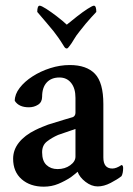

<svg xmlns="http://www.w3.org/2000/svg" viewBox="-20 -666 481 692"><path d="M137.7 6.8Q88.9 6.8 58.1 -20Q27.3 -46.9 27.3 -93.8Q27.3 -126 48.3 -152.3Q69.3 -178.7 107.4 -197.3Q121.1 -204.1 132.3 -208.5Q143.6 -212.9 153.3 -216.8Q187.5 -227.5 210.4 -234.4Q233.4 -241.2 243.2 -244.1Q252 -249 252 -259.8V-313.5Q252 -347.7 236.3 -367.2Q220.7 -386.7 194.3 -386.7Q165 -386.7 148.4 -368.7Q131.8 -350.6 131.8 -317.4Q131.8 -297.9 117.2 -288.6Q102.5 -279.3 84 -279.3Q47.9 -279.3 33.2 -302.7Q33.2 -326.2 50.8 -349.1Q68.4 -372.1 97.2 -390.6Q126 -409.2 161.1 -420.4Q196.3 -431.6 231.4 -431.6Q292 -431.6 322.3 -399.9Q352.5 -368.2 352.5 -291V-98.6Q352.5 -58.6 384.8 -58.6Q399.4 -58.6 418 -71.3Q423.8 -70.3 423.8 -60.5Q423.8 -42 418 -31.2Q403.3 -19.5 378.9 -6.8Q354.5 5.9 332 5.9Q309.6 5.9 288.1 -10.7Q266.6 -27.3 259.8 -46.9Q252 -40 248 -37.1Q244.1 -34.2 235.4 -27.3Q214.8 -13.7 190.4 -3.4Q166 6.8 137.7 6.8ZM187.5 -56.6Q213.9 -56.6 232.9 -70.3Q252 -84 252 -101.6V-201.2L189.5 -179.7Q167 -169.9 149.4 -156.2Q131.8 -142.6 131.8 -117.2Q131.8 -85.9 147.5 -71.3Q163.1 -56.6 187.5 -56.6ZM220.7 -491.2Q214.8 -491.2 210 -500Q199.2 -517.6 189.9 -530.8Q180.7 -543.9 172.9 -553.7Q163.1 -565.4 148.4 -583Q133.8 -600.6 114.3 -623Q114.3 -645.5 123 -645.5Q128.9 -645.5 146.5 -634.3Q164.1 -623 185.1 -606.9Q206.1 -590.8 220.7 -577.1Q237.3 -590.8 257.8 -606.9Q278.3 -623 295.9 -634.3Q313.5 -645.5 318.4 -645.5Q327.1 -645.5 327.1 -623Q325.2 -621.1 308.1 -602.5Q291 -584 266.6 -552.7Q253.9 -537.1 246.1 -523.4Q238.3 -509.8 230.5 -500Q224.6 -491.2 220.7 -491.2Z"/></svg>

Font: Crimson Text SemiBold
Style: Regular
Weight: 600
Designer: Sebastian Kosch
Foundry: Sebastian Kosch
Version: Version 1.100; ttfautohint (v1.8.4)